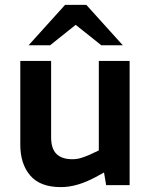

<svg xmlns="http://www.w3.org/2000/svg" viewBox="-20 -757 620 785"><path d="M229 8Q144 8 103.5 -39.5Q63 -87 63 -165V-508H189V-196Q189 -149 211 -127.5Q233 -106 276 -106Q295 -106 312.5 -111.5Q330 -117 348 -125L384 -142V-508H510V0H414L400 -83L426 -63L371 -33Q334 -13 298.5 -2.5Q263 8 229 8ZM394 -572 270 -671 246 -737H333L482 -572ZM97 -572 246 -737H333L309 -671L185 -572Z"/></svg>

Font: REM Medium Medium
Style: Regular
Weight: 500
Version: Version 1.005;gftools[0.9.28]